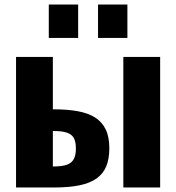

<svg xmlns="http://www.w3.org/2000/svg" viewBox="-20 -830 780 850"><path d="M51 0V-578H214V-346Q215 -346 215.5 -346Q216 -346 217 -346Q218 -346 219 -346Q279 -346 325 -337.5Q371 -329 401.5 -309.5Q432 -290 448 -257Q464 -224 464 -174Q464 -127 450.5 -94Q437 -61 407.5 -40Q378 -19 331.5 -9.5Q285 0 220 0ZM214 -93H217Q254 -93 275.5 -100.5Q297 -108 306.5 -125.5Q316 -143 316 -172Q316 -203 306.5 -219.5Q297 -236 275.5 -243Q254 -250 219 -250Q218 -250 216.5 -250Q215 -250 214 -250ZM526 0V-578H689V0ZM414 -662V-810H544V-662ZM196 -662V-810H326V-662Z"/></svg>

Font: Oswald
Style: Bold
Weight: 700
Designer: Vernon Adams
Foundry: Vernon Adams
Version: Version 4.103;gftools[0.9.33.dev8+g029e19f]